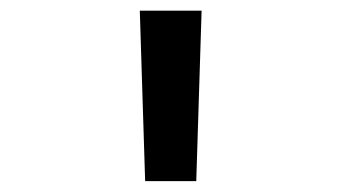

<svg xmlns="http://www.w3.org/2000/svg" viewBox="-20 -713 626 352"><path d="M246.1 -380.9 236.3 -693.4H349.6L339.8 -380.9Z"/></svg>

Font: Cascadia Mono PL
Style: Regular
Weight: 400
Monospace: yes
Designer: Aaron Bell
Foundry: Saja Typeworks
Version: Version 2102.003